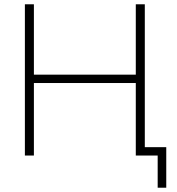

<svg xmlns="http://www.w3.org/2000/svg" viewBox="-20 -725 825 895"><path d="M715 150V0H613V-39H755V150ZM96 0V-705H138V-377H613V-705H655V0H613V-338H138V0Z"/></svg>

Font: Nunito Sans 12pt ExtraLight
Style: Regular
Weight: 200
Designer: Vernon Adams
Foundry: Vernon Adams
Version: Version 3.101;gftools[0.9.27]